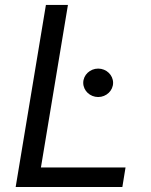

<svg xmlns="http://www.w3.org/2000/svg" viewBox="-20 -747 602 767"><path d="M42.6 0H468.8L481.5 -78.1H143.5L251.4 -727.3H163.4ZM312.5 -416.2C312.5 -384.9 339.5 -359.4 372.2 -359.4C404.8 -359.4 431.8 -384.9 431.8 -416.2C431.8 -447.4 404.8 -473 372.2 -473C339.5 -473 312.5 -447.4 312.5 -416.2Z"/></svg>

Font: Margiela Sans
Style: Italic
Weight: 400
Italic angle: -9.39999°
Designer: Stefan Endress, Andreas Faust
Version: Version 1.100;FEAKit 1.0